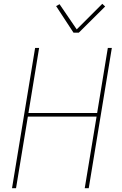

<svg xmlns="http://www.w3.org/2000/svg" viewBox="-20 -986 640 1006"><path d="M43 0 164 -735H185L129 -394H489L545 -735H566L445 0H424L486 -375H126L64 0ZM365 -815 274 -954 292 -964 382 -832 516 -966 531 -952 393 -815Z"/></svg>

Font: Iosevka Aile Thin Oblique
Style: Regular
Weight: 100
Italic angle: -9°
Designer: Belleve Invis
Foundry: Belleve Invis
Version: Version 31.1.0; ttfautohint (v1.8.4)